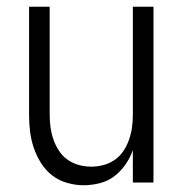

<svg xmlns="http://www.w3.org/2000/svg" viewBox="-20 -540 540 568"><path d="M227 8Q203 8 178.5 1Q154 -6 134.5 -21Q115 -36 101.5 -57.5Q88 -79 80 -102.5Q72 -126 69 -150.5Q66 -175 66 -200V-520H127V-200Q127 -181 129.5 -163Q132 -145 138 -127.5Q144 -110 154.5 -94Q165 -78 180 -67.5Q195 -57 213 -52Q231 -47 250 -47Q269 -47 287 -52Q305 -57 320 -67.5Q335 -78 345.5 -94Q356 -110 362 -127.5Q368 -145 370.5 -163Q373 -181 373 -200V-520H434V0H373V-96Q365 -73 351 -53Q337 -33 318 -18.5Q299 -4 275 2Q251 8 227 8Z"/></svg>

Font: Iosevka SS04 Light
Style: Regular
Weight: 300
Monospace: yes
Designer: Belleve Invis
Foundry: Belleve Invis
Version: Version 19.0.0; ttfautohint (v1.8.4)